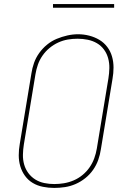

<svg xmlns="http://www.w3.org/2000/svg" viewBox="-20 -914 640 942"><path d="M246 8Q218 8 190.5 2.5Q163 -3 140.5 -16.5Q118 -30 102.5 -51.5Q87 -73 79.5 -98.5Q72 -124 72 -152Q72 -180 77 -208L134 -553Q138 -580 147 -605.5Q156 -631 172.5 -654Q189 -677 211 -695Q233 -713 258.5 -723.5Q284 -734 310.5 -740Q337 -746 363 -746Q391 -746 418 -739Q445 -732 467.5 -718.5Q490 -705 506 -684Q522 -663 529.5 -637Q537 -611 537 -583Q537 -555 532 -527L475 -182Q471 -155 462 -129.5Q453 -104 437 -81Q421 -58 398.5 -40Q376 -22 350.5 -11Q325 0 298.5 4Q272 8 246 8Q246 8 246 8Q246 8 246 8ZM246 -11Q270 -11 294 -15Q318 -19 341.5 -29Q365 -39 385 -55.5Q405 -72 419.5 -93Q434 -114 442.5 -137.5Q451 -161 455 -185L512 -530Q516 -555 516.5 -580Q517 -605 510.5 -628.5Q504 -652 490 -671Q476 -690 455.5 -702Q435 -714 410.5 -719Q386 -724 361 -724Q336 -724 312.5 -720Q289 -716 266 -705.5Q243 -695 223 -678.5Q203 -662 188.5 -641Q174 -620 166 -597Q158 -574 154 -550L97 -205Q93 -180 92.5 -155Q92 -130 98.5 -107Q105 -84 119 -65Q133 -46 153 -33.5Q173 -21 197 -16Q221 -11 246 -11ZM240 -876V-894H540V-876Z"/></svg>

Font: Iosevka Curly Slab ThExObl
Style: Regular
Weight: 100
Width: 7
Italic angle: -9°
Monospace: yes
Designer: Belleve Invis
Foundry: Belleve Invis
Version: Version 11.1.0; ttfautohint (v1.8.3)